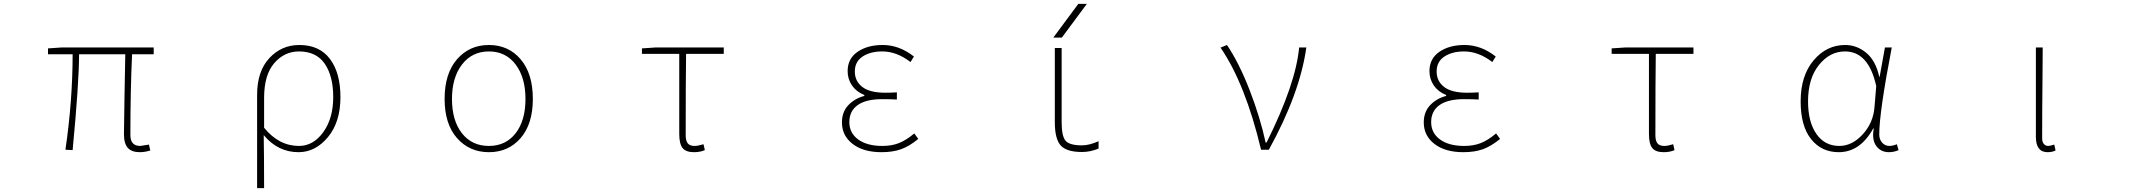

<svg xmlns="http://www.w3.org/2000/svg" viewBox="-20 -772 11040 990"><path d="M701.2 12.7Q659.2 12.7 639.2 -9.3Q619.1 -31.2 619.1 -81.1Q619.1 -122.1 622.1 -282.2Q625 -442.4 626 -492.2H387.7Q387.7 -347.7 354.5 2L317.4 0Q354.5 -254.9 354.5 -492.2H227.5V-522.5L298.8 -527.3H772.5V-492.2H661.1Q652.3 -311.5 652.3 -75.2Q652.3 -19.5 703.1 -19.5Q707 -19.5 748 -26.4L754.9 3.9Q726.6 12.7 701.2 12.7Z M1305.7 198.2V-283.2Q1305.7 -404.3 1368.7 -472.2Q1431.6 -540 1523.4 -540Q1627 -540 1681.2 -468.3Q1735.4 -396.5 1735.4 -271.5Q1735.4 -142.6 1670.9 -64.9Q1606.4 12.7 1519.5 12.7Q1413.1 12.7 1339.8 -75.2Q1341.8 31.2 1341.8 198.2ZM1521.5 -19.5Q1595.7 -19.5 1647 -90.8Q1698.2 -162.1 1698.2 -271.5Q1698.2 -378.9 1654.8 -442.9Q1611.3 -506.8 1521.5 -506.8Q1446.3 -506.8 1394 -446.3Q1341.8 -385.7 1341.8 -267.6V-113.3Q1418 -19.5 1521.5 -19.5Z M2272.5 -261.7Q2272.5 -392.6 2336.4 -466.3Q2400.4 -540 2501 -540Q2601.6 -540 2664.6 -466.3Q2727.5 -392.6 2727.5 -261.7Q2727.5 -132.8 2664.6 -60.1Q2601.6 12.7 2501 12.7Q2400.4 12.7 2336.4 -60.1Q2272.5 -132.8 2272.5 -261.7ZM2501 -19.5Q2587.9 -19.5 2638.7 -85Q2689.5 -150.4 2689.5 -261.7Q2689.5 -372.1 2638.7 -439.5Q2587.9 -506.8 2501 -506.8Q2414.1 -506.8 2362.3 -439.5Q2310.5 -372.1 2310.5 -261.7Q2310.5 -150.4 2361.8 -85Q2413.1 -19.5 2501 -19.5Z M3558.6 12.7Q3516.6 12.7 3499.5 -8.8Q3482.4 -30.3 3482.4 -81.1V-494.1H3290V-522.5L3361.3 -527.3H3711.9V-494.1H3517.6Q3515.6 -353.5 3515.6 -75.2Q3515.6 -45.9 3526.4 -32.7Q3537.1 -19.5 3561.5 -19.5Q3579.1 -19.5 3607.4 -28.3L3614.3 2Q3590.8 12.7 3558.6 12.7Z M4525.4 12.7Q4431.6 12.7 4376.5 -29.8Q4321.3 -72.3 4321.3 -140.6Q4321.3 -195.3 4354.5 -230Q4387.7 -264.6 4436.5 -277.3V-282.2Q4395.5 -298.8 4373 -331.5Q4350.6 -364.3 4350.6 -405.3Q4350.6 -469.7 4401.9 -504.9Q4453.1 -540 4531.2 -540Q4617.2 -540 4692.4 -480.5L4674.8 -452.1Q4603.5 -506.8 4529.3 -506.8Q4467.8 -506.8 4427.7 -480.5Q4387.7 -454.1 4387.7 -403.3Q4387.7 -353.5 4426.3 -323.7Q4464.8 -293.9 4544.9 -293.9Q4577.1 -293.9 4604.5 -295.9V-258.8Q4573.2 -260.7 4528.3 -260.7Q4445.3 -260.7 4402.3 -230Q4359.4 -199.2 4359.4 -142.6Q4359.4 -85.9 4405.3 -52.7Q4451.2 -19.5 4529.3 -19.5Q4578.1 -19.5 4615.2 -34.2Q4652.3 -48.8 4694.3 -84L4714.8 -55.7Q4669.9 -18.6 4627 -2.9Q4584 12.7 4525.4 12.7Z M5455.1 -578.1H5411.1L5540 -752H5584ZM5454.1 -524.4V-142.6Q5454.1 -67.4 5475.6 -44.9Q5497.1 -22.5 5558.6 -22.5Q5596.7 -22.5 5644.5 -43.9V-5.9Q5602.5 11.7 5558.6 11.7Q5479.5 11.7 5449.2 -22Q5418.9 -55.7 5418.9 -142.6V-524.4Z M6522.5 0H6482.4Q6401.4 -339.8 6273.4 -526.4L6306.6 -540Q6369.1 -447.3 6423.3 -307.6Q6477.5 -168 6505.9 -37.1H6510.7Q6661.1 -337.9 6678.7 -527.3H6715.8Q6682.6 -290 6522.5 0Z M7525.4 12.7Q7431.6 12.7 7376.5 -29.8Q7321.3 -72.3 7321.3 -140.6Q7321.3 -195.3 7354.5 -230Q7387.7 -264.6 7436.5 -277.3V-282.2Q7395.5 -298.8 7373 -331.5Q7350.6 -364.3 7350.6 -405.3Q7350.6 -469.7 7401.9 -504.9Q7453.1 -540 7531.2 -540Q7617.2 -540 7692.4 -480.5L7674.8 -452.1Q7603.5 -506.8 7529.3 -506.8Q7467.8 -506.8 7427.7 -480.5Q7387.7 -454.1 7387.7 -403.3Q7387.7 -353.5 7426.3 -323.7Q7464.8 -293.9 7544.9 -293.9Q7577.1 -293.9 7604.5 -295.9V-258.8Q7573.2 -260.7 7528.3 -260.7Q7445.3 -260.7 7402.3 -230Q7359.4 -199.2 7359.4 -142.6Q7359.4 -85.9 7405.3 -52.7Q7451.2 -19.5 7529.3 -19.5Q7578.1 -19.5 7615.2 -34.2Q7652.3 -48.8 7694.3 -84L7714.8 -55.7Q7669.9 -18.6 7627 -2.9Q7584 12.7 7525.4 12.7Z M8558.6 12.7Q8516.6 12.7 8499.5 -8.8Q8482.4 -30.3 8482.4 -81.1V-494.1H8290V-522.5L8361.3 -527.3H8711.9V-494.1H8517.6Q8515.6 -353.5 8515.6 -75.2Q8515.6 -45.9 8526.4 -32.7Q8537.1 -19.5 8561.5 -19.5Q8579.1 -19.5 8607.4 -28.3L8614.3 2Q8590.8 12.7 8558.6 12.7Z M9460.9 12.7Q9372.1 12.7 9318.4 -54.7Q9264.6 -122.1 9264.6 -249Q9264.6 -381.8 9331.5 -460.9Q9398.4 -540 9494.1 -540Q9553.7 -540 9602.5 -500Q9651.4 -460 9669.9 -376H9671.9L9699.2 -527.3H9734.4Q9669.9 -192.4 9669.9 -79.1Q9669.9 -52.7 9685.1 -36.1Q9700.2 -19.5 9722.7 -19.5Q9739.3 -19.5 9760.7 -28.3L9769.5 2Q9746.1 12.7 9719.7 12.7Q9677.7 12.7 9654.3 -19.5Q9630.9 -51.8 9641.6 -109.4H9638.7Q9571.3 12.7 9460.9 12.7ZM9463.9 -19.5Q9530.3 -19.5 9585 -79.6Q9639.6 -139.6 9645.5 -221.7L9654.3 -328.1Q9615.2 -506.8 9493.2 -506.8Q9415 -506.8 9358.9 -437Q9302.7 -367.2 9302.7 -249Q9302.7 -143.6 9345.7 -81.5Q9388.7 -19.5 9463.9 -19.5Z M10538.1 12.7Q10477.5 12.7 10477.5 -66.4V-527.3H10512.7Q10512.7 -472.7 10511.7 -378.4Q10510.7 -284.2 10510.3 -206.5Q10509.8 -128.9 10509.8 -58.6Q10509.8 -40 10518.6 -29.8Q10527.3 -19.5 10541 -19.5Q10549.8 -19.5 10572.3 -26.4L10579.1 3.9Q10561.5 12.7 10538.1 12.7Z"/></svg>

Font: GenEi Gothic M ExtraLight
Style: Regular
Weight: 200
Designer: o_tamon (Modified); [Source Han Sans]
Ryoko NISHIZUKA  (kana & ideographs); Paul D. Hunt (Latin, Greek & Cyrillic); Wenl
Version: Version 1.1a;Original Version 1.004